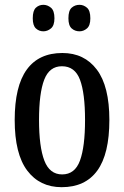

<svg xmlns="http://www.w3.org/2000/svg" viewBox="-20 -767 515 797"><path d="M236 10Q145 10 93 -59Q41 -128 41 -269Q41 -409 91 -478Q141 -547 239 -547Q330 -547 382 -478Q434 -409 434 -269Q434 -128 384 -59Q334 10 236 10ZM238 -43Q291 -43 312 -100.5Q333 -158 333 -269Q333 -380 312 -436Q291 -492 237 -492Q185 -492 163.5 -436Q142 -380 142 -269Q142 -158 164 -100.5Q186 -43 238 -43ZM310 -637Q291 -637 277.5 -649Q264 -661 264 -691Q264 -723 277.5 -735Q291 -747 310 -747Q327 -747 341 -735Q355 -723 355 -691Q355 -661 341 -649Q327 -637 310 -637ZM160 -637Q142 -637 129 -649Q116 -661 116 -691Q116 -723 129 -735Q142 -747 160 -747Q177 -747 191.5 -735Q206 -723 206 -691Q206 -661 191.5 -649Q177 -637 160 -637Z"/></svg>

Font: Noto Serif Tamil ExtraCondensed Medium
Style: Regular
Weight: 500
Width: 2
Designer: Indian Type Foundry, Tom Grace, and the Monotype Design Team
Foundry: Monotype Imaging Inc.
Version: Version 2.004; ttfautohint (v1.8.4.7-5d5b)